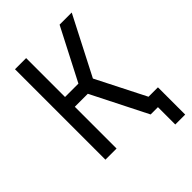

<svg xmlns="http://www.w3.org/2000/svg" viewBox="-248 -843 1096 1096"><g transform="rotate(-45 300.0 -295.0)"><path d="M81 0V-730H171V-416H279L441 -730H539L358 -378L509 -80H585V140H505V0H446L276 -337H171V0Z"/></g></svg>

Font: JetBrainsMono NFM
Style: Regular
Weight: 400
Monospace: yes
Designer: Philipp Nurullin, Konstantin Bulenkov
Foundry: JetBrains
Version: Version 2.304; ttfautohint (v1.8.4.7-5d5b);Nerd Fonts 3.3.0